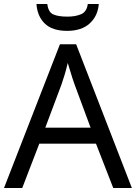

<svg xmlns="http://www.w3.org/2000/svg" viewBox="-20 -938 679 958"><path d="M545 0 459 -221H176L91 0H0L279 -717H360L638 0ZM352 -517Q349 -525 342 -546Q335 -567 328.5 -589.5Q322 -612 318 -624Q311 -593 302 -563.5Q293 -534 287 -517L206 -301H432ZM473 -918Q468 -858 427.5 -821Q387 -784 315 -784Q241 -784 203.5 -820.5Q166 -857 162 -918H216Q221 -877 246 -866Q271 -855 317 -855Q356 -855 384.5 -867Q413 -879 418 -918Z"/></svg>

Font: Noto Znamenny Musical Notation
Style: Regular
Weight: 400
Version: Version 1.003; ttfautohint (v1.8.4.7-5d5b)